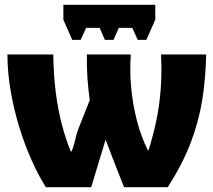

<svg xmlns="http://www.w3.org/2000/svg" viewBox="-20 -780 889 800"><path d="M627 -760V-698L590 -614H554L531 -664H475L453 -614H417L395 -664H339L316 -614H281L244 -698V-760ZM839 -553Q837 -452 822.5 -362.5Q808 -273 774.5 -185Q741 -97 679 0H497Q487 -25 474 -58Q461 -91 447 -127.5Q433 -164 420 -198L360 0H171Q140 -49 111 -114Q82 -179 59.5 -253Q37 -327 24 -403.5Q11 -480 11 -553H202Q203 -468 212.5 -394Q222 -320 238.5 -258.5Q255 -197 275 -149H278Q285 -165 289 -181Q293 -197 297 -213Q301 -229 307 -244L354 -363Q348 -404 344.5 -452Q341 -500 342 -553H525Q520 -487 526.5 -416Q533 -345 550.5 -277.5Q568 -210 596 -154H599Q616 -208 629.5 -269Q643 -330 649 -400.5Q655 -471 651 -553Z"/></svg>

Font: Noto Sans Display Black
Style: Regular
Weight: 900
Designer: Monotype Design Team
Foundry: Monotype Imaging Inc.
Version: Version 2.003